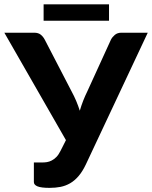

<svg xmlns="http://www.w3.org/2000/svg" viewBox="-32 -880 718 907"><path d="M666 -725.5 373.5 -103Q357.5 -69.5 339 -48Q320.5 -26.5 299.2 -14.2Q278 -2 254 2.8Q230 7.5 202.5 7.5Q163 7.5 145.5 0.5Q128 -6.5 128 -20V-112.5H168.5Q178.5 -112.5 189.8 -114.2Q201 -116 212.2 -121.8Q223.5 -127.5 234 -138Q244.5 -148.5 253.5 -166.5L279.5 -218L-11.5 -725.5H129.5Q149 -725.5 160.5 -716.2Q172 -707 179.5 -692.5L305.5 -449.5Q318 -426.5 327.8 -403.5Q337.5 -380.5 345 -357Q358.5 -404 381 -449.5L492 -692.5Q498 -704.5 510.2 -715Q522.5 -725.5 541.5 -725.5ZM174 -859.5H483V-782H174Z"/></svg>

Font: Lato 2
Style: Regular
Weight: 800
Designer: Lukasz Dziedzic with Adam Twardoch and Botio Nikoltchev
Foundry: tyPoland Lukasz Dziedzic
Version: Version 2.015; 2015-08-06; http://www.latofonts.com/